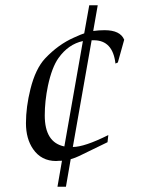

<svg xmlns="http://www.w3.org/2000/svg" viewBox="-20 -593 540 725"><path d="M349 -573 332 -476Q353 -479 375 -479Q434 -479 449 -443L425 -357L416 -353Q406 -441 334 -441H326L255 -38Q299 -38 389 -83L386 -56L279 -4Q265 3 247 8L229 112H197L214 14Q201 14 192 15Q136 15 105 -30Q78 -69 78 -128Q78 -189 95 -257Q114 -333 150 -372Q200 -425 259 -451Q290 -465 298 -467L317 -573ZM223 -40 293 -438Q238 -426 201 -374Q176 -339 161 -269Q149 -211 149 -157Q149 -55 223 -40Z"/></svg>

Font: GFS Didot
Style: Italic
Weight: 400
Italic angle: -12°
Designer: Takis Katsoulidis and George D. Matthiopoulos
Foundry: George Matthiopoulos and Takis Katsoulidis
Version: Version 1.0